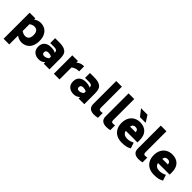

<svg xmlns="http://www.w3.org/2000/svg" viewBox="283 -2390 4168 4168"><g transform="rotate(45 2367.5 -306.0)"><path d="M656 -283Q656 -185 622.5 -117.5Q589 -50 530.5 -16.5Q472 17 396 17Q315 17 244 -37V234H70V-566H244V-528Q315 -582 396 -582Q472 -582 530.5 -548.5Q589 -515 622.5 -447.5Q656 -380 656 -283ZM475 -283Q475 -354 445.5 -391Q416 -428 358 -428Q301 -428 244 -387V-178Q301 -137 358 -137Q416 -137 445.5 -174Q475 -211 475 -283Z M1244 -333V0H1070V-46Q1035 -14 1001 -0.5Q967 13 926 13Q830 13 775.5 -37.5Q721 -88 721 -178Q721 -269 776.5 -318Q832 -367 931 -367Q1013 -367 1070 -337Q1069 -365 1061.5 -381.5Q1054 -398 1031.5 -407Q1009 -416 966 -416H852V-566H981Q1091 -566 1148.5 -536.5Q1206 -507 1225 -458Q1244 -409 1244 -333ZM1070 -167V-220Q1022 -243 973 -243Q937 -243 917 -227.5Q897 -212 897 -180Q897 -147 914 -134Q931 -121 963 -121Q1014 -121 1070 -167Z M1730 -578V-424H1707Q1630 -424 1553 -369V0H1379V-566H1553V-516Q1590 -547 1627.5 -562.5Q1665 -578 1707 -578Z M2313 -333V0H2139V-46Q2104 -14 2070 -0.5Q2036 13 1995 13Q1899 13 1844.5 -37.5Q1790 -88 1790 -178Q1790 -269 1845.5 -318Q1901 -367 2000 -367Q2082 -367 2139 -337Q2138 -365 2130.5 -381.5Q2123 -398 2100.5 -407Q2078 -416 2035 -416H1921V-566H2050Q2160 -566 2217.5 -536.5Q2275 -507 2294 -458Q2313 -409 2313 -333ZM2139 -167V-220Q2091 -243 2042 -243Q2006 -243 1986 -227.5Q1966 -212 1966 -180Q1966 -147 1983 -134Q2000 -121 2032 -121Q2083 -121 2139 -167Z M2448 -138V-846H2622V-201Q2622 -168 2633 -154.5Q2644 -141 2673 -141Q2706 -141 2732 -149V-1Q2698 6 2674.5 9.5Q2651 13 2624 13Q2535 13 2491.5 -26Q2448 -65 2448 -138Z M2827 -138V-846H3001V-201Q3001 -168 3012 -154.5Q3023 -141 3052 -141Q3085 -141 3111 -149V-1Q3077 6 3053.5 9.5Q3030 13 3003 13Q2914 13 2870.5 -26Q2827 -65 2827 -138Z M3171 0ZM3505 -127Q3544 -127 3579.5 -136.5Q3615 -146 3661 -169L3706 -35Q3654 -6 3603 5.5Q3552 17 3481 17Q3382 17 3312.5 -20.5Q3243 -58 3207 -126Q3171 -194 3171 -284Q3171 -378 3208 -445.5Q3245 -513 3308 -547.5Q3371 -582 3449 -582Q3574 -582 3645 -509.5Q3716 -437 3716 -298V-229H3358Q3369 -181 3403.5 -154Q3438 -127 3505 -127ZM3359 -358H3533Q3529 -400 3508.5 -419Q3488 -438 3449 -438Q3413 -438 3390.5 -420Q3368 -402 3359 -358ZM3246 -809H3444L3542 -656H3367Z M3816 -138V-846H3990V-201Q3990 -168 4001 -154.5Q4012 -141 4041 -141Q4074 -141 4100 -149V-1Q4066 6 4042.5 9.5Q4019 13 3992 13Q3903 13 3859.5 -26Q3816 -65 3816 -138Z M4494 -127Q4533 -127 4568.5 -136.5Q4604 -146 4650 -169L4695 -35Q4643 -6 4592 5.5Q4541 17 4470 17Q4371 17 4301.5 -20.5Q4232 -58 4196 -126Q4160 -194 4160 -284Q4160 -378 4197 -445.5Q4234 -513 4297 -547.5Q4360 -582 4438 -582Q4563 -582 4634 -509.5Q4705 -437 4705 -298V-229H4347Q4358 -181 4392.5 -154Q4427 -127 4494 -127ZM4348 -358H4522Q4518 -400 4497.5 -419Q4477 -438 4438 -438Q4402 -438 4379.5 -420Q4357 -402 4348 -358Z"/></g></svg>

Font: Biryani Black
Style: Regular
Weight: 900
Designer: Dan Reynolds and Mathieu Reguer
Foundry: Dan Reynolds and Mathieu Reguer
Version: Version 1.004; ttfautohint (v1.1) -l 5 -r 5 -G 72 -x 0 -D la